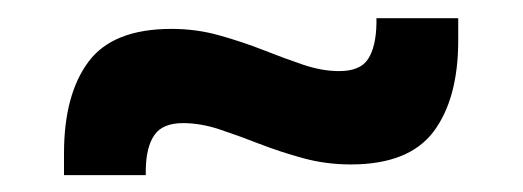

<svg xmlns="http://www.w3.org/2000/svg" viewBox="-20 -420 588 216"><path d="M374.5 -235Q347 -235 321.2 -242Q295.5 -249 271.8 -258.2Q248 -267.5 226.8 -274.5Q205.5 -281.5 186 -281.5Q163 -281.5 153.8 -268.2Q144.5 -255 144 -229.5V-223H52V-247.5Q52 -313.5 79.5 -350.5Q107 -387.5 173 -387.5Q201 -387.5 226.8 -380.2Q252.5 -373 276 -363.8Q299.5 -354.5 321 -347.2Q342.5 -340 361.5 -340Q385.5 -340 394.2 -353.8Q403 -367.5 403.5 -393.5V-399.5H495.5V-374.5Q495.5 -309 467.8 -272Q440 -235 374.5 -235Z"/></svg>

Font: Anek Tamil SemiBold
Style: Regular
Weight: 600
Version: Version 1.003